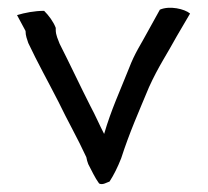

<svg xmlns="http://www.w3.org/2000/svg" viewBox="-20 -483 537 496"><path d="M24 -444 46 -403C46 -390 50 -382 53 -372C77 -321 105 -271 131 -220C154 -172 181 -125 203 -77C204 -71 206 -64 208 -59C217 -42 225 -24 236 -9C245 -4 256 -12 263 -14C274 -31 284 -51 293 -74C315 -142 338 -193 365 -258C389 -311 412 -344 437 -390L471 -448C457 -460 418 -469 393 -458L362 -402C344 -368 329 -348 313 -306C290 -248 267 -199 249 -137C237 -160 226 -186 214 -208C187 -261 161 -317 134 -370C130 -381 124 -392 124 -406V-411C118 -427 106 -443 94 -455C69 -455 44 -450 24 -444Z"/></svg>

Font: SolarCharger
Style: 550
Weight: 400
Designer: Mew Too
Foundry: Cannot Into Space Fonts/KineticPlasma Fonts
Version: Version 1.100